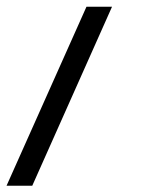

<svg xmlns="http://www.w3.org/2000/svg" viewBox="-78 -329 427 583"><path d="M262.2 -308.6H184.6L-58.1 234.9H20Z"/></svg>

Font: Estedad Regular
Style: Regular
Weight: 400
Designer: Amin Abedi
Version: Version 7.3